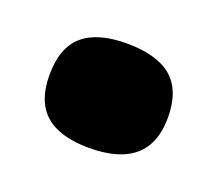

<svg xmlns="http://www.w3.org/2000/svg" viewBox="-47 -212 323 285"><g transform="rotate(20 114.5 -69.5)"><path d="M113 13Q67 13 44 -7Q21 -27 21 -69Q21 -112 44 -132Q67 -152 113 -152Q161 -152 184.5 -132Q208 -112 208 -69Q208 13 113 13Z"/></g></svg>

Font: Bricolage Grotesque 28pt
Style: Bold
Weight: 700
Designer: Mathieu Triay
Foundry: Atelier Triay
Version: Version 1.000;gftools[0.9.30]